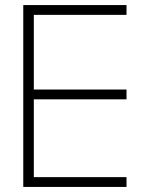

<svg xmlns="http://www.w3.org/2000/svg" viewBox="-20 -735 574 755"><path d="M71.5 0V-715H477.5V-676.5H89.5L113 -709.5V-352.5L80 -383H477.5V-344.5H94.5L113 -378.5V-8L80 -38.5H477.5V0Z"/></svg>

Font: Russolo 10pt ExtraLight
Style: Regular
Weight: 200
Designer: Micah Stupak-Hahn
Version: Version 1.000